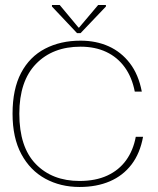

<svg xmlns="http://www.w3.org/2000/svg" viewBox="-20 -735 630 765"><path d="M297 10Q221 10 160.5 -23Q100 -56 65 -121Q30 -186 30 -282Q30 -380 64 -444.5Q98 -509 159.5 -541Q221 -573 301 -573Q363 -573 413 -550.5Q463 -528 497.5 -483Q532 -438 545 -370H517Q506 -427 477 -467Q448 -507 403.5 -528Q359 -549 301 -549Q190 -549 123.5 -480.5Q57 -412 57 -282Q57 -149 122.5 -81.5Q188 -14 297 -14Q361 -14 407.5 -35.5Q454 -57 482.5 -96.5Q511 -136 521 -190H550Q538 -124 504 -79.5Q470 -35 417.5 -12.5Q365 10 297 10ZM287 -603 187 -709V-715H218L293 -625H295L371 -715H402V-709L301 -603Z"/></svg>

Font: Darker Grotesque Light Light
Style: Regular
Weight: 300
Version: Version 1.000;gftools[0.9.28]